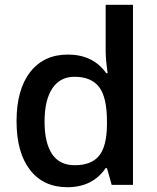

<svg xmlns="http://www.w3.org/2000/svg" viewBox="-20 -780 663 810"><path d="M264.2 9.8Q163.1 9.8 106.4 -63.5Q49.8 -136.7 49.8 -269Q49.8 -401.9 107.2 -475.8Q164.6 -549.8 266.1 -549.8Q372.6 -549.8 428.2 -471.2H434.1Q425.8 -529.3 425.8 -563V-759.8H541V0H451.2L431.2 -70.8H425.8Q370.6 9.8 264.2 9.8ZM294.9 -83Q365.7 -83 397.9 -122.8Q430.2 -162.6 431.2 -252V-268.1Q431.2 -370.1 397.9 -413.1Q364.7 -456.1 293.9 -456.1Q233.4 -456.1 200.7 -407Q168 -357.9 168 -267.1Q168 -177.2 199.7 -130.1Q231.4 -83 294.9 -83Z"/></svg>

Font: f0_53748          
Style: Regular
Weight: 600
Foundry: Ascender Corporation
Version: Version 1.10